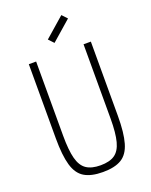

<svg xmlns="http://www.w3.org/2000/svg" viewBox="-185 -1122 970 1233"><g transform="rotate(-20 300.0 -505.5)"><path d="M300 14Q220 14 173.5 -14Q127 -42 107.5 -109.5Q88 -177 88 -293V-800H138V-293Q138 -194 153 -137Q168 -80 203.5 -56Q239 -32 300 -32Q362 -32 397 -56Q432 -80 447 -137Q462 -194 462 -293V-800H512V-293Q512 -177 492.5 -109.5Q473 -42 427 -14Q381 14 300 14ZM290 -872 257 -907 392 -1025 425 -990Z"/></g></svg>

Font: Victor Mono Thin
Style: Regular
Weight: 100
Monospace: yes
Designer: Rune Bjørnerås
Version: Version 1.561;gftools[0.9.30]